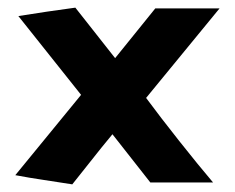

<svg xmlns="http://www.w3.org/2000/svg" viewBox="-20 -506 615 502"><path d="M20 -48Q63 -100 106 -153Q149 -206 192 -258L28 -464Q65 -470 102.5 -475.5Q140 -481 177 -486L281 -354L386 -484H554L362 -250Q399 -200 448.5 -137.5Q498 -75 537 -29H373L274 -155Q263 -142 244.5 -119Q226 -96 169 -24Q132 -30 94.5 -35.5Q57 -41 20 -48Z"/></svg>

Font: Palanquin Dark SemiBold
Style: Regular
Weight: 600
Designer: Pria Ravichandran
Version: Version 1.001